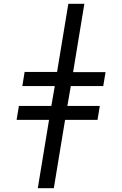

<svg xmlns="http://www.w3.org/2000/svg" viewBox="-20 -843 640 1006"><path d="M178 143 237 -215H67L79 -288H249L267 -392H97L109 -466H279L338 -823H422L363 -465H533L521 -392H351L333 -288H503L491 -215H321L262 143Z"/></svg>

Font: Iosevka Aile
Style: Italic
Weight: 400
Italic angle: -9°
Designer: Belleve Invis
Foundry: Belleve Invis
Version: Version 28.0.1; ttfautohint (v1.8.4)